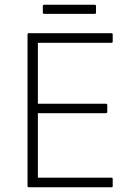

<svg xmlns="http://www.w3.org/2000/svg" viewBox="-20 -796 583 816"><path d="M103 0Q97 0 97 -6V-649Q97 -655 103 -655H454Q459 -655 459 -649V-620Q459 -614 454 -614H141V-355H430Q436 -355 436 -349V-321Q436 -315 430 -315H141V-41H454Q459 -41 459 -35V-6Q459 0 454 0ZM168 -737Q162 -737 162 -743V-770Q162 -776 168 -776H382Q388 -776 388 -770V-743Q388 -737 382 -737Z"/></svg>

Font: Sofia Sans ExtraLight
Style: Regular
Weight: 250
Version: Version 4.100-B